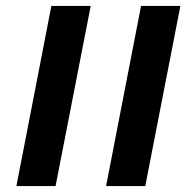

<svg xmlns="http://www.w3.org/2000/svg" viewBox="-20 -626 644 646"><path d="M285.2 -606 167 0H35.2L152.8 -606ZM586.9 -606 468.8 0H336.9L454.6 -606Z"/></svg>

Font: Arimo
Style: Bold Italic
Weight: 700
Italic angle: -12°
Designer: Steve Matteson
Foundry: Monotype Imaging Inc.
Version: Version 1.33